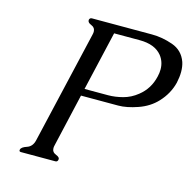

<svg xmlns="http://www.w3.org/2000/svg" viewBox="-101 -789 901 892"><g transform="rotate(15 349.0 -343.0)"><path d="M218.8 -71.3Q216.8 -63.5 216.8 -57.1Q216.8 -37.6 236.6 -30Q256.3 -22.5 253.4 -10.3Q251 0 241.2 0H75.7Q67.4 0 67.4 -6.8Q67.4 -8.3 67.9 -10.3Q70.8 -22.5 96.7 -31Q122.6 -39.6 129.9 -71.3L255.9 -613.8Q257.8 -621.6 257.8 -627.4Q257.8 -647 239.5 -654.3Q221.2 -661.6 221.2 -672.4Q221.2 -673.8 221.2 -675.3Q223.6 -685.5 233.9 -685.5H522Q572.3 -685.5 622.8 -667.7Q673.3 -649.9 691.4 -598.6Q698.2 -577.6 698.2 -552.2Q698.2 -527.8 691.9 -499Q678.2 -443.8 637.2 -399.9Q602.1 -362.3 549.3 -344Q496.6 -325.7 456.5 -325.7H277.3ZM351.1 -645 285.2 -359.9H398.4Q432.1 -359.9 469 -369.6Q505.9 -379.4 536.6 -404.3Q584.5 -441.9 598.6 -503.9Q603 -522 603 -538.6Q603 -575.7 581.1 -603.5Q547.4 -645 474.1 -645Z"/></g></svg>

Font: Caudex
Style: Italic
Weight: 400
Italic angle: -13°
Version: Version 1.04